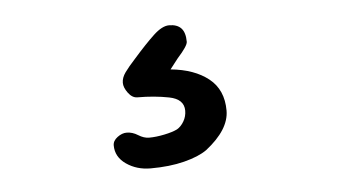

<svg xmlns="http://www.w3.org/2000/svg" viewBox="-31 -62 585 331"><g transform="rotate(-5 261.0 103.5)"><path d="M207 35Q229 10 244 -4Q259 -18 271 -18Q285 -18 292 -10.5Q299 -3 299 13Q299 20 281 40L267 58Q308 62 332.5 81.5Q357 101 357 137Q357 170 316 202Q302 212 276.5 218.5Q251 225 218 225Q194 225 176 212.5Q158 200 158 180Q158 172 166 166Q174 160 182 160Q192 160 201.5 166Q211 172 220 172Q232 172 246.5 169Q261 166 269 162Q276 158 281 149.5Q286 141 286 131Q286 111 260.5 106Q235 101 206 101Q197 101 190 91.5Q183 82 183 74Q183 65 189.5 56Q196 47 207 35Z"/></g></svg>

Font: Itim
Style: Regular
Weight: 400
Designer: Suppakit Chalermlarp
Version: Version 1.002g